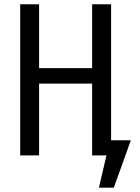

<svg xmlns="http://www.w3.org/2000/svg" viewBox="-20 -726 655 897"><path d="M410.3 0V-335.4H162.6V0H74.4V-706.2H162.6V-407.7H410.3V-706.2H499V-70.8H591.3L511.8 150.8H442.1L477.4 0Z"/></svg>

Font: FiraCode Nerd Font
Style: Regular
Weight: 400
Designer: Carrois Corporate, Edenspiekermann AG, Nikita Prokopov
Foundry: Carrois Corporate, Edenspiekermann AG, Nikita Prokopov
Version: Version 6.002;Nerd Fonts 2.2.2